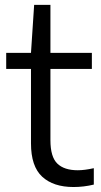

<svg xmlns="http://www.w3.org/2000/svg" viewBox="-20 -760 414 790"><path d="M282.5 9.5Q199.5 9.5 153.5 -33Q107.5 -75.5 107.5 -170V-476.5H5.5V-542.5H107.5L120.5 -740H187.5V-542.5H358V-476.5H187.5V-183Q187.5 -114.5 215.8 -87Q244 -59.5 300 -59.5Q328 -59.5 366 -68V-0.5Q324.5 9.5 282.5 9.5Z"/></svg>

Font: Encode Sans
Style: Regular
Weight: 400
Designer: Multiple Designers
Foundry: Impallari Type
Version: Version 3.002; ttfautohint (v1.8.3) -l 8 -r 50 -G 200 -x 14 